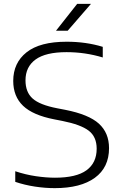

<svg xmlns="http://www.w3.org/2000/svg" viewBox="-20 -965 633 994"><path d="M263.5 9Q213.5 9 160.8 1Q108 -7 59 -23.5V-78.5Q113 -60.5 166 -52.8Q219 -45 264.5 -45Q375 -45 427.8 -83.5Q480.5 -122 480.5 -195Q480.5 -257 439.2 -288.5Q398 -320 302.5 -339L261.5 -347Q150.5 -368.5 99.5 -417.2Q48.5 -466 48.5 -546Q48.5 -639.5 117.5 -694.2Q186.5 -749 325 -749Q425.5 -749 512 -722.5V-667.5Q421 -695 324.5 -695Q216.5 -695 164.2 -657Q112 -619 112 -549Q112 -488 148.8 -455Q185.5 -422 276 -404.5L317.5 -396.5Q439.5 -372.5 492 -324.8Q544.5 -277 544.5 -198Q544.5 -98 471 -44.5Q397.5 9 263.5 9ZM270 -806 379.5 -945H451L330.5 -806Z"/></svg>

Font: Encode Sans Expanded Expanded Light
Style: Regular
Weight: 300
Width: 7
Designer: Multiple Designers
Foundry: Impallari Type
Version: Version 3.000; ttfautohint (v1.8.3) -l 8 -r 50 -G 200 -x 14 